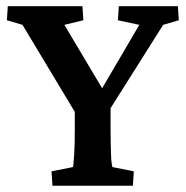

<svg xmlns="http://www.w3.org/2000/svg" viewBox="-20 -593 593 613"><path d="M501 -513.7 296.9 -190.4 333 -277.3V-181.6Q333 -157.2 333.5 -136.2Q334 -115.2 334.5 -99.1Q335 -83 336.4 -72.8Q337.9 -62.5 338.9 -59.6L407.2 -45.9L404.3 0H147.5L144.5 -45.9L212.9 -59.6Q213.9 -62.5 214.8 -72.8Q215.8 -83 216.8 -99.1Q217.8 -115.2 218.3 -136.2Q218.8 -157.2 218.8 -181.6V-277.3L246.1 -190.4L51.8 -513.7L2 -528.3L4.9 -573.2H243.2L246.1 -528.3L185.5 -513.7L316.4 -293.9H295.9L424.8 -513.7L356.4 -528.3L359.4 -573.2H547.9L550.8 -528.3Z"/></svg>

Font: Crimson Pro SemiBold
Style: Regular
Weight: 600
Designer: Jacques Le Bailly
Foundry: Baron von Fonthausen
Version: Version 1.003